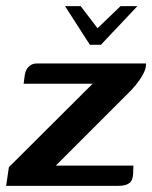

<svg xmlns="http://www.w3.org/2000/svg" viewBox="-30 -606 496 626"><path d="M182 -586H233L288 -514L363 -586H418L299 -460H263ZM152 -66H405L404 -39Q403 -17 391 -8.5Q379 0 355 0H-10L-1 -61L272 -333H47L51 -363Q54 -380 64.5 -389.5Q75 -399 89 -399H446Q447 -384 437.5 -366Q428 -348 413.5 -330Q399 -312 383 -297Z"/></svg>

Font: Genos Thin SemiBold
Style: Italic
Weight: 600
Italic angle: -8°
Version: Version 1.010